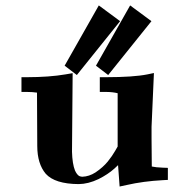

<svg xmlns="http://www.w3.org/2000/svg" viewBox="-20 -672 699 712"><path d="M219.7 -428.4 265 -393.8 425.4 -593.5 346.4 -651.9ZM335.9 -428.4 381.2 -393.8 541.6 -593.5 462.6 -651.9ZM550.8 -401.2 526.3 -396.1C492.5 -389.3 441.3 -385.8 372.5 -385.7H350.1V-331.1H372.5C389.7 -331 404.2 -329.4 416.3 -326.3V-128.6L407.4 -113.2C400.1 -100.3 390.8 -86.8 379.5 -72.8C367.8 -58.6 352.8 -45.2 334.3 -32.7C318.5 -22.5 302.1 -17.1 285.1 -16.6C281.4 -16.7 277.6 -17.6 273.8 -19.2C267.9 -22.7 262.7 -29.6 258 -39.9C251.5 -56.2 247.8 -79.4 247 -109.5L249.4 -400.7L222.5 -396.1C183 -389.3 135.2 -385.8 79.1 -385.7H59.6V-331.1H79.1C93.5 -331 106.3 -330.2 117.2 -328.5L118.2 -130.3C118.3 -86.5 128.8 -52.3 149.6 -27.6C172.2 -2.5 212.8 10.3 271.6 10.7C295.4 10.5 320 4.3 345.5 -7.9C368.5 -19.4 388.2 -32.5 404.5 -47.1C408.8 -51.1 413.2 -55.2 417.8 -59.6L423.6 19.7L449.7 14.1C490.8 4.7 535.6 -1.3 584 -3.9L602.5 -4.9V-49.5L583.8 -50.2C566.2 -50.9 552.6 -52.3 542.9 -54.5L542 -157.9L542 -201.9Z"/></svg>

Font: Bentham
Style: Bold
Weight: 700
Version: Version 002.001